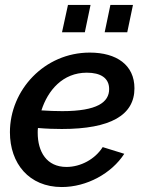

<svg xmlns="http://www.w3.org/2000/svg" viewBox="-20 -744 585 774"><path d="M345 -724H254L230 -614H322ZM516 -724H425L402 -614H493ZM229 -224C426 -224 522 -280 522 -388C522 -482 450 -532 342 -532C159 -532 20 -381 20 -211C20 -85 97 10 229 10C330 10 430 -45 481 -124L394 -151C363 -102 305 -71 248 -71C168 -71 132 -132 132 -209C132 -215 132 -221 133 -228C168 -225 201 -224 229 -224ZM330 -451C385 -451 420 -430 420 -385C420 -332 372 -296 231 -296C205 -296 177 -297 147 -299C173 -380 233 -451 330 -451Z"/></svg>

Font: FIGSv2-sans-serif SmBold Italic
Style: Regular
Weight: 600
Italic angle: -12°
Designer: Matt McInerney, Pablo Impallari, Rodrigo Fuenzalida
Foundry: Matt McInerney, Pablo Impallari, Rodrigo Fuenzalida
Version: Version 4.020;hotconv 1.0.109;makeotfexe 2.5.65596